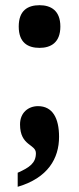

<svg xmlns="http://www.w3.org/2000/svg" viewBox="-20 -564 305 738"><path d="M132 -380C175 -380 212 -400 212 -462C212 -524 175 -544 132 -544C87 -544 52 -524 52 -462C52 -400 87 -380 132 -380ZM48 100V154C164 120 207 45 207 -38C207 -110 182 -156 126 -156C89 -156 57 -131 57 -86C57 -2 118 -11 118 25C118 63 93 80 48 100Z"/></svg>

Font: Noto Serif Myanmar ExtraCondensed Black
Style: Regular
Weight: 900
Width: 2
Designer: Ben Mitchell and the Monotype Design Team
Foundry: Monotype Imaging Inc.
Version: Version 2.106